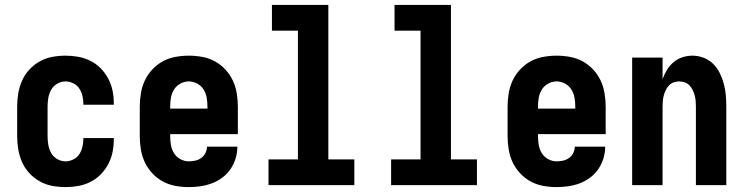

<svg xmlns="http://www.w3.org/2000/svg" viewBox="-20 -755 3040 783"><path d="M247 8Q220 8 193 3Q166 -2 142 -15.5Q118 -29 99.5 -49Q81 -69 70 -94Q59 -119 54.5 -146Q50 -173 50 -200V-320Q50 -347 54.5 -374Q59 -401 70 -426Q81 -451 99.5 -471Q118 -491 142 -504.5Q166 -518 193 -523Q220 -528 247 -528Q273 -528 298.5 -523.5Q324 -519 347.5 -507.5Q371 -496 389.5 -477.5Q408 -459 420.5 -436Q433 -413 438.5 -387.5Q444 -362 444 -336V-328H320V-332Q320 -348 316 -364.5Q312 -381 303 -394.5Q294 -408 278.5 -415.5Q263 -423 247 -423Q229 -423 213 -413.5Q197 -404 188.5 -388.5Q180 -373 177 -355.5Q174 -338 174 -320V-200Q174 -182 177 -164.5Q180 -147 188.5 -131.5Q197 -116 213 -106.5Q229 -97 247 -97Q263 -97 278.5 -104.5Q294 -112 303 -125.5Q312 -139 316 -155.5Q320 -172 320 -188V-192H444V-184Q444 -158 438.5 -132.5Q433 -107 420.5 -84Q408 -61 389.5 -42.5Q371 -24 347.5 -12.5Q324 -1 298.5 3.5Q273 8 247 8Z M750 8Q722 8 695 3Q668 -2 644 -15Q620 -28 601 -48.5Q582 -69 570.5 -93.5Q559 -118 554.5 -145.5Q550 -173 550 -200V-320Q550 -347 554.5 -374.5Q559 -402 570.5 -426.5Q582 -451 601 -471.5Q620 -492 644 -505Q668 -518 695.5 -523Q723 -528 750 -528Q777 -528 804.5 -523Q832 -518 856 -505Q880 -492 899 -471.5Q918 -451 929.5 -426.5Q941 -402 945.5 -374.5Q950 -347 950 -320V-208H674V-200Q674 -182 677 -164Q680 -146 689.5 -130.5Q699 -115 715.5 -106Q732 -97 750 -97Q763 -97 776.5 -100Q790 -103 801 -111Q812 -119 818 -131.5Q824 -144 824 -157H948Q948 -133 941 -109.5Q934 -86 920.5 -66Q907 -46 887 -31Q867 -16 844.5 -7.5Q822 1 798 4.5Q774 8 750 8ZM674 -312H826V-320Q826 -338 823 -356Q820 -374 810.5 -389.5Q801 -405 784.5 -414Q768 -423 750 -423Q732 -423 715.5 -414Q699 -405 689.5 -389.5Q680 -374 677 -356Q674 -338 674 -320Z M1075 0V-105H1195V-630H1089V-735H1319V-105H1425V0Z M1575 0V-105H1695V-630H1589V-735H1819V-105H1925V0Z M2250 8Q2222 8 2195 3Q2168 -2 2144 -15Q2120 -28 2101 -48.5Q2082 -69 2070.5 -93.5Q2059 -118 2054.5 -145.5Q2050 -173 2050 -200V-320Q2050 -347 2054.5 -374.5Q2059 -402 2070.5 -426.5Q2082 -451 2101 -471.5Q2120 -492 2144 -505Q2168 -518 2195.5 -523Q2223 -528 2250 -528Q2277 -528 2304.5 -523Q2332 -518 2356 -505Q2380 -492 2399 -471.5Q2418 -451 2429.5 -426.5Q2441 -402 2445.5 -374.5Q2450 -347 2450 -320V-208H2174V-200Q2174 -182 2177 -164Q2180 -146 2189.5 -130.5Q2199 -115 2215.5 -106Q2232 -97 2250 -97Q2263 -97 2276.5 -100Q2290 -103 2301 -111Q2312 -119 2318 -131.5Q2324 -144 2324 -157H2448Q2448 -133 2441 -109.5Q2434 -86 2420.5 -66Q2407 -46 2387 -31Q2367 -16 2344.5 -7.5Q2322 1 2298 4.5Q2274 8 2250 8ZM2174 -312H2326V-320Q2326 -338 2323 -356Q2320 -374 2310.5 -389.5Q2301 -405 2284.5 -414Q2268 -423 2250 -423Q2232 -423 2215.5 -414Q2199 -405 2189.5 -389.5Q2180 -374 2177 -356Q2174 -338 2174 -320Z M2558 0V-520H2682V-432Q2689 -452 2700 -470Q2711 -488 2727 -501.5Q2743 -515 2763 -521.5Q2783 -528 2804 -528Q2827 -528 2849.5 -519.5Q2872 -511 2888.5 -494.5Q2905 -478 2915.5 -456.5Q2926 -435 2932 -412.5Q2938 -390 2940 -366.5Q2942 -343 2942 -320V0H2818V-320Q2818 -332 2817 -343.5Q2816 -355 2813 -366Q2810 -377 2805 -387.5Q2800 -398 2792 -406.5Q2784 -415 2773 -419Q2762 -423 2750 -423Q2738 -423 2727 -419Q2716 -415 2708 -406.5Q2700 -398 2695 -387.5Q2690 -377 2687 -366Q2684 -355 2683 -343.5Q2682 -332 2682 -320V0Z"/></svg>

Font: Iosevka Extrabold
Style: Regular
Weight: 800
Monospace: yes
Designer: Belleve Invis
Foundry: Belleve Invis
Version: Version 32.5.0; ttfautohint (v1.8.4)